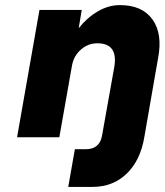

<svg xmlns="http://www.w3.org/2000/svg" viewBox="-20 -538 647 754"><path d="M429 -276Q444 -368 362 -368Q326 -368 298 -343.5Q270 -319 263 -282L213 1H47L135 -499H301L289 -427Q321 -468 363.5 -493Q406 -518 451 -518Q538 -518 578.5 -462Q619 -406 601 -311L547 -1Q532 91 478 143.5Q424 196 343 196H248L274 48H317Q372 48 381 -7Z"/></svg>

Font: Overused Grotesk ExtraBold
Style: Italic
Weight: 800
Italic angle: -10°
Version: Version 0.003